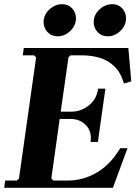

<svg xmlns="http://www.w3.org/2000/svg" viewBox="-23 -900 662 920"><path d="M553 -190H588L518 0H-3L2 -35H58L68 -45L150 -625L140 -635H86L91 -670H592L606 -510L571 -500Q555 -553 525 -582Q495 -611 455 -623Q415 -635 367 -635H315L305 -625L268 -365H321Q364 -365 402 -394.5Q440 -424 447 -475H482L446 -220H411Q418 -271 388.5 -300.5Q359 -330 316 -330H263L223 -45L233 -35H303Q375 -35 440.5 -73Q506 -111 553 -190ZM253 -726Q224 -726 205 -746Q186 -766 186 -794Q186 -829 213.5 -854.5Q241 -880 275 -880Q304 -880 322.5 -860Q341 -840 341 -812Q341 -778 314 -752Q287 -726 253 -726ZM493 -726Q464 -726 445 -746Q426 -766 426 -794Q426 -829 453.5 -854.5Q481 -880 515 -880Q544 -880 562.5 -860Q581 -840 581 -812Q581 -778 554 -752Q527 -726 493 -726Z"/></svg>

Font: Brygada 1918
Style: Bold Italic
Weight: 700
Italic angle: -8°
Designer: Mateusz Machalski | Borys Kosmynka | Przemek Hoffer
Foundry: NIEPODLEGLA 2018
Version: Version 3.006